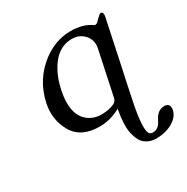

<svg xmlns="http://www.w3.org/2000/svg" viewBox="-147 -569 862 885"><g transform="rotate(-30 284.5 -127.0)"><path d="M400.4 -368.2Q374.5 -404.3 329.1 -404.8Q245.1 -404.8 196.8 -308.1Q178.7 -271.5 169.4 -227.1Q140.1 -89.8 219.2 -47.4Q244.1 -34.2 273.4 -34.2Q314.5 -34.7 341.8 -47.4Q356.4 -54.2 360.4 -68.8Q361.3 -72.8 362.3 -77.1L373.5 -128.9L411.1 -307.1Q418 -341.8 400.4 -368.2ZM350.6 -20Q295.4 9.8 239.7 9.8Q140.6 9.8 101.3 -58.1Q62 -126 79.1 -207Q103.5 -320.8 193.8 -388.2Q262.2 -438.5 340.3 -439Q408.2 -438.5 447.3 -409.7Q457.5 -401.9 469.2 -413.1Q473.6 -417.5 479 -422.9Q497.1 -441.4 503.9 -441.9Q518.1 -440.4 513.7 -417L452.6 -128.9L450.7 -121.1L431.2 -27.8Q397 132.8 422.9 151.9Q429.2 155.8 438 155.8Q466.3 155.8 482.4 125Q484.4 121.1 487.8 115.2Q506.3 77.1 542 76.2Q570.3 76.2 569.3 103.5Q568.8 108.4 568.4 111.8Q560.5 149.4 514.2 171.9Q480 188 436 188Q420.9 188 407.5 183.8Q394 179.7 381.3 170.7Q368.7 161.6 359.9 145.3Q351.1 128.9 345.9 106.7Q340.8 84.5 342 52Q343.3 19.5 350.6 -20Z"/></g></svg>

Font: Linux Libertine Slanted O
Style: Bold Slanted
Weight: 700
Designer: Philipp H. Poll
Foundry: Philipp H. Poll
Version: Version 5.0.0